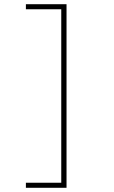

<svg xmlns="http://www.w3.org/2000/svg" viewBox="-20 -734 540 912"><path d="M296 -714V158H103V134H271V-690H103V-714Z"/></svg>

Font: Noto Sans Mono ExtraCondensed Thin
Style: Regular
Weight: 100
Width: 2
Designer: Monotype Design Team
Foundry: Monotype Imaging Inc.
Version: Version 2.014; ttfautohint (v1.8.4.7-5d5b)